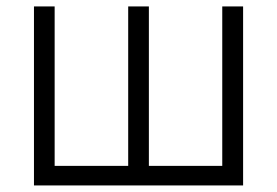

<svg xmlns="http://www.w3.org/2000/svg" viewBox="-20 -565 845 585"><path d="M83.5 -545.4H146.5V-59.6H370.6V-545.4H433.6V-59.6H657.2V-545.4H720.7V0H83.5Z"/></svg>

Font: Interop Light
Style: Regular
Weight: 300
Designer: Rasmus Andersson, Google, Jang Haemin
Foundry: jhaemin
Version: Version 1.007